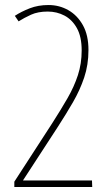

<svg xmlns="http://www.w3.org/2000/svg" viewBox="-20 -795 439 764"><path d="M37 -51V-72L188 -305Q222 -358 248.5 -404Q275 -450 290 -496Q305 -542 305 -594Q305 -649 286 -683Q267 -717 236.5 -733Q206 -749 170 -749Q131 -749 103.5 -736.5Q76 -724 54 -710L39 -732Q65 -749 98.5 -762Q132 -775 173 -775Q216 -775 252 -754.5Q288 -734 310 -694.5Q332 -655 332 -596Q332 -537 315 -486.5Q298 -436 270.5 -388.5Q243 -341 210 -290L72 -78V-77H346L347 -51Z"/></svg>

Font: Noto Sans Tamil UI ExtraCondensed Thin
Style: Regular
Weight: 100
Width: 2
Designer: Jelle Bosma - Monotype Design Team
Foundry: Monotype Imaging Inc.
Version: Version 2.004; ttfautohint (v1.8.4.7-5d5b)